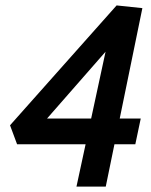

<svg xmlns="http://www.w3.org/2000/svg" viewBox="-20 -688 557 708"><path d="M505 -658 370 0H262L386 -575L439 -577L108 -199L82 -251H499L479 -156H43L17 -226L410 -668Z"/></svg>

Font: Ysabeau Office
Style: Bold Italic
Weight: 700
Italic angle: -12°
Designer: Christian Thalmann (Catharsis Fonts)
Version: Version 2.001;gftools[0.9.30]; featfreeze: tnum,lnum,ss02